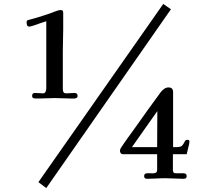

<svg xmlns="http://www.w3.org/2000/svg" viewBox="-20 -856 1040 975"><path d="M650 -109H778Q778 -155 778.5 -200.5Q779 -246 779 -292ZM374 -369Q374 -360 366 -357.5Q358 -355 348 -355.5Q338 -356 331 -356Q312 -356 294 -357Q276 -358 257 -358Q238 -358 220 -357Q202 -356 183 -356Q174 -356 158.5 -356Q143 -356 143 -369Q143 -384 158 -384Q168 -384 178 -383Q188 -382 198 -382Q208 -382 211.5 -390.5Q215 -399 215 -406V-748Q207 -746 188.5 -739.5Q170 -733 152.5 -727Q135 -721 129 -721Q120 -721 117.5 -728Q115 -735 115 -742Q115 -750 119 -752.5Q123 -755 130 -756Q149 -761 174 -768.5Q199 -776 224 -784.5Q249 -793 266 -800Q278 -805 288 -805Q296 -805 298.5 -801Q301 -797 301 -790V-705Q301 -679 300 -652.5Q299 -626 299 -600V-406Q299 -395 302 -388.5Q305 -382 318 -382Q328 -382 338 -383Q348 -384 358 -384Q374 -384 374 -369ZM848 -809 215 99 175 69 809 -836ZM942 -138Q942 -128 936 -106Q930 -84 928 -73H858V6Q858 16 861.5 20Q865 24 875 24H913Q928 24 928 39Q928 52 912 52Q889 52 865.5 50.5Q842 49 819 49Q796 49 773 50.5Q750 52 727 52Q712 52 712 39Q712 26 722 24.5Q732 23 745 24Q758 25 768 22.5Q778 20 778 6V-73H603Q597 -73 593 -78.5Q589 -84 589 -89Q589 -97 594 -105Q611 -131 629.5 -156.5Q648 -182 666 -207Q698 -253 731 -298.5Q764 -344 797 -389Q804 -398 814 -405Q824 -412 836 -412Q859 -412 859 -388V-109H879Q899 -109 906.5 -118.5Q914 -128 918 -137Q922 -146 931 -146Q942 -146 942 -138Z"/></svg>

Font: Kaisei Tokumin ExtraBold
Style: Regular
Weight: 800
Designer: Font-Kai, 金井和夫
Foundry: KAZUO KANAI
Version: Version 5.003